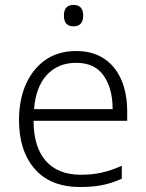

<svg xmlns="http://www.w3.org/2000/svg" viewBox="-20 -749 592 779"><path d="M278.3 -729C252.4 -729 239.3 -714.8 239.3 -686C239.3 -656.7 252.4 -642.1 278.3 -642.1C304.2 -642.1 317.4 -656.7 317.4 -686C317.4 -714.8 304.2 -729 278.3 -729ZM290 -542C240.7 -542 198.7 -529.8 164.1 -505.9C94.7 -457 57.1 -369.6 57.1 -262.2C57.1 -178.2 78.6 -111.8 121.1 -63.5C163.6 -14.6 225.1 9.8 305.2 9.8C373 9.8 420.9 0 474.1 -23.9V-76.2C444.8 -63.5 418 -54.2 393.1 -48.8C368.2 -43 339.8 -40 307.1 -40C184.1 -40 116.2 -117.7 116.2 -258.8H496.1V-297.9C496.1 -439.9 425.3 -542 290 -542ZM289.1 -494.1C338.9 -494.1 376 -477.1 400.4 -442.4C424.8 -407.7 437 -362.3 437 -306.2H118.2C122.6 -366.2 140.1 -412.6 170.4 -445.3C200.7 -478 240.2 -494.1 289.1 -494.1Z"/></svg>

Font: Noto Reveo Sans
Style: Regular
Weight: 300
Designer: Monotype Design Team
Foundry: Monotype Imaging Inc.
Version: Version 2.007